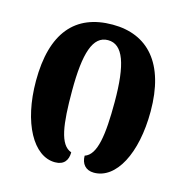

<svg xmlns="http://www.w3.org/2000/svg" viewBox="-88 -632 702 723"><g transform="rotate(15 263.5 -270.5)"><path d="M188 8C223 8 238 -13 238 -44C191 -60 181 -138 181 -269C181 -416 204 -488 263 -488C322 -488 347 -416 347 -269C347 -142 336 -60 290 -45C290 -14 307 8 340 8C426 8 487 -105 487 -270C487 -457 402 -549 265 -549C119 -549 40 -457 40 -270C40 -106 104 8 188 8Z"/></g></svg>

Font: Noto Serif Georgian Condensed Bold
Style: Regular
Weight: 700
Width: 3
Designer: Monotype Design Team, Akaki Razmadze
Foundry: Google LLC
Version: Version 2.003